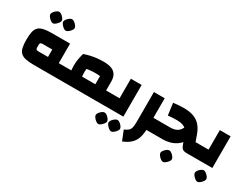

<svg xmlns="http://www.w3.org/2000/svg" viewBox="-85 -1469 3194 2467"><g transform="rotate(30 1512.0 -235.0)"><path d="M571 0V-180H645V0ZM303 0Q230 0 182.5 -10.5Q135 -21 108 -46.5Q81 -72 70.5 -118Q60 -164 60 -235Q60 -306 70.5 -352Q81 -398 108 -423.5Q135 -449 182.5 -459.5Q230 -470 303 -470H572V0ZM265 -180H412V-290H265Q248 -290 239 -282Q230 -274 230 -259V-211Q230 -196 239 -188Q248 -180 265 -180ZM645 0V-180Q654 -180 659.5 -155Q665 -130 665 -90Q665 -48 659.5 -24Q654 0 645 0ZM248 -585Q233 -585 213 -600Q193 -615 178 -635Q163 -655 163 -670Q163 -687 177.5 -706.5Q192 -726 212 -740.5Q232 -755 248 -755Q265 -755 284.5 -740.5Q304 -726 318.5 -706.5Q333 -687 333 -670Q333 -655 318 -635Q303 -615 283.5 -600Q264 -585 248 -585ZM439 -585Q424 -585 404 -600Q384 -615 369 -635Q354 -655 354 -670Q354 -687 368.5 -706.5Q383 -726 403 -740.5Q423 -755 439 -755Q456 -755 475.5 -740.5Q495 -726 509.5 -706.5Q524 -687 524 -670Q524 -655 509 -635Q494 -615 474.5 -600Q455 -585 439 -585Z M1274 0V-180H1344V0ZM645 0V-180H1114V-301Q1101 -303 1083.5 -304Q1066 -305 1044 -305Q996 -305 947 -298.5Q898 -292 846 -279L783 -438Q828 -454 874.5 -464.5Q921 -475 968.5 -480Q1016 -485 1064 -485Q1137 -485 1183 -466.5Q1229 -448 1251.5 -409.5Q1274 -371 1274 -310V0ZM807 -52Q776 -87 765 -136.5Q754 -186 754 -253Q754 -302 761.5 -344.5Q769 -387 783 -438L950 -404Q933 -357 923.5 -323.5Q914 -290 914 -253Q914 -213 916.5 -188.5Q919 -164 925.5 -146.5Q932 -129 943 -110ZM645 0Q636 0 630.5 -24Q625 -48 625 -90Q625 -130 630.5 -155Q636 -180 645 -180ZM1344 0V-180Q1353 -180 1358.5 -155Q1364 -130 1364 -90Q1364 -48 1358.5 -24Q1353 0 1344 0Z M1344 0V-180H1555L1474 -99V-470H1634V0ZM1344 0Q1335 0 1329.5 -24Q1324 -48 1324 -90Q1324 -130 1329.5 -155Q1335 -180 1344 -180ZM1400 244Q1385 244 1365 229Q1345 214 1330 194Q1315 174 1315 159Q1315 142 1329.5 122.5Q1344 103 1364 88.5Q1384 74 1400 74Q1417 74 1436.5 88.5Q1456 103 1470.5 122.5Q1485 142 1485 159Q1485 174 1470 194Q1455 214 1435.5 229Q1416 244 1400 244ZM1591 244Q1576 244 1556 229Q1536 214 1521 194Q1506 174 1506 159Q1506 142 1520.5 122.5Q1535 103 1555 88.5Q1575 74 1591 74Q1608 74 1627.5 88.5Q1647 103 1661.5 122.5Q1676 142 1676 159Q1676 174 1661 194Q1646 214 1626.5 229Q1607 244 1591 244Z M1975 0V-180H2044V0ZM1779 285 1721 141Q1761 124 1781 106Q1801 88 1808.5 57Q1816 26 1816 -28V-470H1976V-28Q1976 57 1956.5 116Q1937 175 1894 215.5Q1851 256 1779 285ZM2044 0V-180Q2053 -180 2058.5 -155Q2064 -130 2064 -90Q2064 -48 2058.5 -24Q2053 0 2044 0Z M2567 0Q2534 0 2514 -13.5Q2494 -27 2483 -56L2426 -205Q2414 -238 2392.5 -260.5Q2371 -283 2337.5 -294Q2304 -305 2253 -305Q2225 -305 2192 -303.5Q2159 -302 2122 -297L2098 -474Q2140 -479 2177.5 -482Q2215 -485 2249 -485Q2338 -485 2399.5 -462.5Q2461 -440 2502 -392.5Q2543 -345 2569 -270L2601 -180H2664V0ZM2044 0V-180H2228Q2269 -180 2298.5 -190.5Q2328 -201 2347.5 -219.5Q2367 -238 2379.5 -263Q2392 -288 2400 -318L2549 -270Q2528 -192 2494 -140Q2460 -88 2415.5 -57.5Q2371 -27 2320.5 -13.5Q2270 0 2217 0ZM2664 0V-180Q2673 -180 2678.5 -155Q2684 -130 2684 -90Q2684 -48 2678.5 -24Q2673 0 2664 0ZM2044 0Q2035 0 2029.5 -24Q2024 -48 2024 -90Q2024 -130 2029.5 -155Q2035 -180 2044 -180ZM2363 250Q2348 250 2328 235Q2308 220 2293 200Q2278 180 2278 165Q2278 148 2292.5 128.5Q2307 109 2327 94.5Q2347 80 2363 80Q2380 80 2399.5 94.5Q2419 109 2433.5 128.5Q2448 148 2448 165Q2448 180 2433 200Q2418 220 2398.5 235Q2379 250 2363 250Z M2664 0V-180H2875L2794 -99V-470H2954V0ZM2664 0Q2655 0 2649.5 -24Q2644 -48 2644 -90Q2644 -130 2649.5 -155Q2655 -180 2664 -180ZM2874 250Q2859 250 2839 235Q2819 220 2804 200Q2789 180 2789 165Q2789 148 2803.5 128.5Q2818 109 2838 94.5Q2858 80 2874 80Q2891 80 2910.5 94.5Q2930 109 2944.5 128.5Q2959 148 2959 165Q2959 180 2944 200Q2929 220 2909.5 235Q2890 250 2874 250Z"/></g></svg>

Font: Changa ExtraBold
Style: Regular
Weight: 800
Designer: Eduardo Rodriguez Tunni
Foundry: Eduardo Rodriguez Tunni
Version: Version 3.002; ttfautohint (v1.8.2)